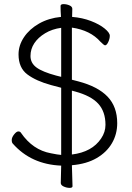

<svg xmlns="http://www.w3.org/2000/svg" viewBox="-20 -790 640 932"><path d="M275 98 277 14Q131 8 42 -93Q37 -98 37 -110.5Q37 -123 48.5 -137.5Q60 -152 69 -152Q78 -152 82 -145Q139 -62 227 -46Q261 -39 277 -38V-364L228 -377Q155 -397 112.5 -429Q70 -461 70 -526Q70 -570 96.5 -609.5Q123 -649 169.5 -675.5Q216 -702 276 -708Q274 -738 274 -761Q274 -770 288.5 -770Q303 -770 317 -764Q331 -758 331 -747L330 -708Q380 -704 421.5 -688Q463 -672 488 -651.5Q513 -631 513 -616.5Q513 -602 505.5 -586Q498 -570 490 -570Q485 -570 468 -587Q419 -643 329 -656V-403L360 -395Q455 -370 502 -321Q549 -272 549 -192Q549 -139 523.5 -95Q498 -51 449 -22.5Q400 6 329 12L332 114Q332 122 318 122Q304 122 289.5 115.5Q275 109 275 98ZM277 -655Q233 -649 199 -628.5Q165 -608 146.5 -580Q128 -552 128 -518Q128 -484 157 -462.5Q186 -441 253 -423L277 -417ZM329 -350V-40Q427 -52 471 -118Q492 -149 492 -184Q492 -248 457 -286.5Q422 -325 344 -346Z"/></svg>

Font: LXGW WenKai Light
Style: Regular
Weight: 300
Designer: LXGW / Fontworks Inc.
Foundry: LXGW / Fontworks Inc.
Version: Version 1.501; October 10, 2024